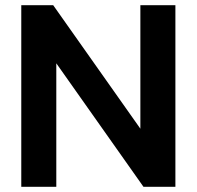

<svg xmlns="http://www.w3.org/2000/svg" viewBox="-20 -720 758 740"><path d="M62 -700H185L521 -224V-700H656V0H533L197 -476V0H62Z"/></svg>

Font: Stavian Bold
Style: Bold
Weight: 700
Version: Version 1.000; ttfautohint (v1.6)